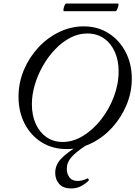

<svg xmlns="http://www.w3.org/2000/svg" viewBox="-20 -824 760 1078"><path d="M354 13Q275 13 214 -25Q153 -63 118.5 -129.5Q84 -196 84 -281Q84 -360 114 -431Q144 -502 195.5 -557.5Q247 -613 313 -644.5Q379 -676 450 -676Q529 -676 590 -637Q651 -598 685.5 -531.5Q720 -465 720 -382Q720 -306 690.5 -235Q661 -164 610 -108Q559 -52 493 -19.5Q427 13 354 13ZM332 -27Q391 -27 447 -61.5Q503 -96 548 -153.5Q593 -211 619.5 -281.5Q646 -352 646 -424Q646 -485 624.5 -533Q603 -581 563.5 -608.5Q524 -636 470 -636Q421 -636 375.5 -612.5Q330 -589 290.5 -548Q251 -507 221.5 -455.5Q192 -404 175.5 -348Q159 -292 159 -239Q159 -176 181 -128Q203 -80 241.5 -53.5Q280 -27 332 -27ZM380 234Q334 234 312 208.5Q290 183 290 147Q290 103 321.5 69Q353 35 418 -5H459Q407 29 381 58.5Q355 88 355 124Q355 152 370 172Q385 192 416 192Q428 192 442 188.5Q456 185 471 178Q474 176 477 181.5Q480 187 478 190Q457 210 433.5 222Q410 234 380 234ZM339 -761Q335 -761 336.5 -772Q338 -783 342.5 -793.5Q347 -804 351 -804H642Q647 -804 645 -793.5Q643 -783 638 -772Q633 -761 628 -761Z"/></svg>

Font: Junicode SmExp
Style: Italic
Weight: 400
Width: 6
Italic angle: -11°
Designer: Peter S. Baker
Version: Version 2.205; ttfautohint (v1.8.4)